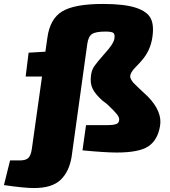

<svg xmlns="http://www.w3.org/2000/svg" viewBox="-109 -762 860 973"><path d="M594 -316 640 -273Q715 -196 702 -123Q690 -52 643 -20.5Q596 11 482 11Q425 11 309 0L327 -128H437Q466 -128 480.5 -133.5Q495 -139 495 -157Q495 -168 483.5 -183Q472 -198 434 -234L408 -254Q374 -285 360.5 -312Q347 -339 352 -378Q355 -406 368.5 -426Q382 -446 422 -491Q468 -541 471 -568Q474 -590 464.5 -596Q455 -602 425 -602Q375 -602 356.5 -589Q338 -576 333 -537L254 32Q242 107 198.5 149Q155 191 63 191Q14 191 -89 176L-58 51H-9Q21 51 34 39Q47 27 52 -5L104 -374H21L36 -495L121 -500L131 -570Q144 -667 206.5 -704.5Q269 -742 413 -742Q522 -742 580.5 -722.5Q639 -703 656 -666.5Q673 -630 662 -566Q651 -502 608 -454Q601 -445 588 -432Q575 -419 569 -412Q563 -405 557.5 -395.5Q552 -386 551 -378Q550 -369 555.5 -359Q561 -349 568 -341.5Q575 -334 594 -316Z"/></svg>

Font: Exo 2.0 Black
Style: Italic
Weight: 900
Italic angle: -8°
Designer: Natanael Gama
Version: Version 1.001;PS 001.001;hotconv 1.0.70;makeotf.lib2.5.58329